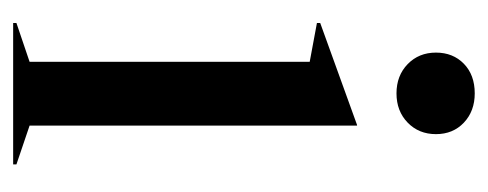

<svg xmlns="http://www.w3.org/2000/svg" viewBox="-245 -497 742 292"><g transform="rotate(90 126.0 -351.0)"><path d="M15 -5 74 -25V-451L15 -462V-467L170 -523H171V-25L230 -5V0H15ZM60 -643Q60 -669 77 -685.5Q94 -702 122 -702Q149 -702 166.5 -685.5Q184 -669 184 -643Q184 -617 166.5 -600Q149 -583 122 -583Q95 -583 77.5 -600Q60 -617 60 -643Z"/></g></svg>

Font: Nyght Serif
Style: Regular
Weight: 400
Designer: Maksym Kobuzan
Version: Version 0.410;July 4, 2025;FontCreator 15.0.0.2958 64-bit